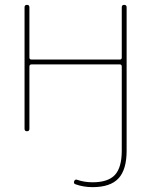

<svg xmlns="http://www.w3.org/2000/svg" viewBox="-20 -540 622 790"><path d="M81 -10V-510Q81 -520 91 -520Q101 -520 101 -510V-303Q101 -295 110 -295H473Q481 -295 481 -303V-510Q481 -520 491 -520Q501 -520 501 -510V80Q501 158 467.5 194Q434 230 361 230Q323 230 290 218Q282 215 285 206Q289 196 298 200Q327 210 361 210Q425 210 453 179.5Q481 149 481 80V-266Q481 -275 473 -275H110Q101 -275 101 -266V-10Q101 0 91 0Q81 0 81 -10Z"/></svg>

Font: Rounded Mplus 1c Thin
Style: Regular
Weight: 250
Version: Version 1.059.20150529